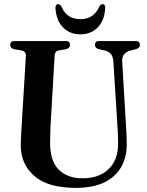

<svg xmlns="http://www.w3.org/2000/svg" viewBox="-20 -899 713 931"><path d="M548.5 -302.5 529.5 -603Q527 -643.5 490.5 -653.5L459.5 -660.5Q440.5 -665.5 440.5 -681.5Q440.5 -700 460.5 -700H639Q658.5 -700 658.5 -681.5Q658.5 -666 639 -660.5L611.5 -653.5Q569.5 -642 572.5 -600.5L590 -305.5Q591.5 -279 593 -253.8Q594.5 -228.5 594.5 -201.5Q595.5 -141 569.5 -92.5Q543.5 -44 488.5 -16Q433.5 12 347 12Q213 12 146.5 -45.5Q80 -103 80.5 -197.5Q81 -219 83 -256.2Q85 -293.5 87 -322L105.5 -629Q106.5 -650 82.5 -655L49.5 -660Q29.5 -665 29.5 -681.5Q29.5 -700 50 -700H299.5Q319.5 -700 319.5 -681.5Q319.5 -665.5 300 -660.5L266.5 -655Q246 -651 245 -629.5L227 -322.5Q224.5 -287 224 -257.5Q223.5 -228 223 -206.5Q222.5 -119 264.5 -76.8Q306.5 -34.5 380 -34.5Q461 -34.5 507.2 -79.5Q553.5 -124.5 552.5 -203Q552.5 -235 551.2 -258.2Q550 -281.5 548.5 -302.5ZM369.5 -806Q434.5 -806 461.5 -866.5Q468.5 -879 476.5 -879Q492 -879 490 -857.5Q486 -798.5 453.2 -765.5Q420.5 -732.5 369.5 -732.5Q319 -732.5 286.2 -765.5Q253.5 -798.5 249 -857.5Q247.5 -879 262.5 -879Q271 -879 278 -866.5Q292.5 -834 315.5 -820Q338.5 -806 369.5 -806Z"/></svg>

Font: Fraunces 144pt S050 SemiBold
Style: Regular
Weight: 600
Version: Version 1.000; ttfautohint (v1.8.3)